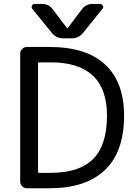

<svg xmlns="http://www.w3.org/2000/svg" viewBox="-20 -999 699 998"><path d="M536.1 -397.5Q536.1 -674.8 244.1 -674.8H181.6Q177.7 -674.8 177.7 -669.9V-105.5Q177.7 -100.6 181.6 -100.6H244.1Q392.6 -100.6 464.4 -172.9Q536.1 -245.1 536.1 -397.5ZM625 -397.5Q625 -210.9 525.9 -115.7Q426.8 -20.5 237.3 -20.5H119.1Q105.5 -20.5 95.2 -30.8Q85 -41 85 -54.7V-720.7Q85 -734.4 95.2 -744.6Q105.5 -754.9 119.1 -754.9H237.3Q428.7 -754.9 526.9 -663.1Q625 -571.3 625 -397.5ZM406.2 -951.2Q426.8 -978.5 460.9 -978.5H500Q509.8 -978.5 514.6 -968.8Q516.6 -965.8 516.6 -961.9Q516.6 -956.1 511.7 -952.1L410.2 -826.2Q387.7 -799.8 353.5 -799.8H308.6Q273.4 -799.8 251 -826.2L148.4 -952.1Q144.5 -957 144.5 -961.9Q144.5 -965.8 145.5 -968.8Q150.4 -978.5 160.2 -978.5H199.2Q233.4 -978.5 253.9 -951.2L327.1 -854.5Q330.1 -850.6 333 -854.5Z"/></svg>

Font: Gen Jyuu GothicL Regular
Style: Regular
Weight: 400
Designer: [Source Han Sans]
Ryoko NISHIZUKA  (kana & ideographs); Paul D. Hunt (Latin, Greek & Cyrillic); Wenlong ZHANG  (bopomofo
Version: Version 1.002.20150607